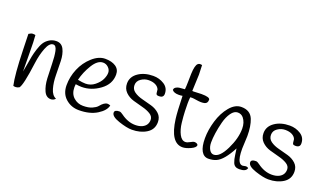

<svg xmlns="http://www.w3.org/2000/svg" viewBox="-72 -1182 2773 1643"><g transform="rotate(20 1314.0 -360.5)"><path d="M470 -28Q452 -9 429 -9Q386 -9 365 -55Q344 -101 340.5 -167Q337 -233 336 -299Q335 -365 325.5 -411Q316 -457 290 -457Q255 -457 230.5 -394Q206 -331 196 -254Q168 -39 142 -13Q124 -4 111 -4Q98 -4 89 -7Q68 -99 62 -324Q60 -436 58 -469Q79 -483 94 -483Q109 -483 118 -480Q123 -437 123.5 -304Q124 -171 125 -151Q130 -172 137.5 -219Q145 -266 151 -296.5Q157 -327 170 -368Q183 -409 199 -433.5Q215 -458 243 -475.5Q271 -493 306 -493Q353 -493 374.5 -450.5Q396 -408 398 -345Q400 -282 400.5 -217Q401 -152 416.5 -98Q432 -44 470 -28Z M586 -203Q584 -183 584 -176Q584 -116 620.5 -83Q657 -50 707 -50Q757 -50 788.5 -64Q820 -78 834 -94Q870 -139 900 -139Q911 -139 926 -133Q916 -84 850.5 -43.5Q785 -3 686 -3Q616 -3 565.5 -47.5Q515 -92 515 -169Q515 -246 545.5 -318.5Q576 -391 633.5 -442.5Q691 -494 750.5 -494Q810 -494 846.5 -469.5Q883 -445 883 -398Q883 -311 805.5 -254.5Q728 -198 641 -198Q618 -198 586 -203ZM662 -236Q709 -236 746 -266Q783 -296 798.5 -329Q814 -362 814 -389Q814 -416 793 -436.5Q772 -457 744 -457Q694 -457 651.5 -388Q609 -319 591 -245Q635 -236 662 -236Z M1259 -400Q1250 -423 1225 -436Q1200 -449 1163 -449Q1126 -449 1093.5 -427Q1061 -405 1061 -368Q1061 -331 1091.5 -309.5Q1122 -288 1165.5 -277Q1209 -266 1253 -253.5Q1297 -241 1327.5 -212.5Q1358 -184 1358 -138Q1358 -71 1302.5 -36Q1247 -1 1169 -1Q1123 -1 1048.5 -26Q974 -51 974 -86Q974 -112 1018 -112Q1031 -112 1052 -96Q1116 -49 1183 -49Q1219 -49 1245 -61Q1293 -84 1293 -135Q1293 -166 1262.5 -185Q1232 -204 1188.5 -215Q1145 -226 1101 -239Q1057 -252 1026.5 -282.5Q996 -313 996 -360Q996 -421 1051 -459Q1106 -497 1187 -497Q1242 -497 1286.5 -468.5Q1331 -440 1331 -386Q1331 -350 1290 -350Q1273 -350 1267.5 -356Q1262 -362 1261.5 -377.5Q1261 -393 1259 -400Z M1445 -419Q1400 -419 1384 -441Q1384 -457 1397.5 -466Q1411 -475 1427 -477.5Q1443 -480 1479 -482Q1482 -509 1482.5 -551.5Q1483 -594 1484 -624Q1487 -703 1508 -721Q1517 -729 1527.5 -729Q1538 -729 1546 -727Q1549 -655 1549 -640L1543 -490Q1545 -489 1554 -489L1626 -492Q1704 -492 1704 -468Q1704 -434 1676 -428Q1663 -425 1645.5 -425Q1628 -425 1600.5 -429.5Q1573 -434 1561 -434Q1549 -434 1545 -433Q1542 -404 1542 -375.5Q1542 -347 1543.5 -304.5Q1545 -262 1551.5 -203Q1558 -144 1580 -101.5Q1602 -59 1636 -59Q1653 -59 1676 -72.5Q1699 -86 1711.5 -86Q1724 -86 1733.5 -80.5Q1743 -75 1743 -68Q1743 -47 1700.5 -27.5Q1658 -8 1628 -8Q1518 -8 1491 -216Q1483 -276 1479 -422Q1463 -419 1445 -419Z M2118 -288 2113 -173Q2113 -86 2133 -56Q2145 -36 2166 -36Q2172 -36 2183 -39Q2204 -45 2218 -33Q2211 2 2148 2Q2105 2 2091 -34Q2080 -61 2075 -101.5Q2070 -142 2067 -157Q2002 -33 1941 -6Q1910 8 1869 8Q1828 8 1805.5 -31.5Q1783 -71 1783 -147Q1783 -223 1808 -306.5Q1833 -390 1881 -447.5Q1929 -505 1986 -505Q2068 -505 2095 -437Q2118 -379 2118 -288ZM1901 -40Q1955 -40 2005 -142Q2055 -244 2055 -332Q2055 -389 2025 -426Q2005 -450 1972.5 -450Q1940 -450 1913.5 -412.5Q1887 -375 1873 -320.5Q1859 -266 1852 -217.5Q1845 -169 1845 -131.5Q1845 -94 1860.5 -67Q1876 -40 1901 -40Z M2502 -400Q2493 -423 2468 -436Q2443 -449 2406 -449Q2369 -449 2336.5 -427Q2304 -405 2304 -368Q2304 -331 2334.5 -309.5Q2365 -288 2408.5 -277Q2452 -266 2496 -253.5Q2540 -241 2570.5 -212.5Q2601 -184 2601 -138Q2601 -71 2545.5 -36Q2490 -1 2412 -1Q2366 -1 2291.5 -26Q2217 -51 2217 -86Q2217 -112 2261 -112Q2274 -112 2295 -96Q2359 -49 2426 -49Q2462 -49 2488 -61Q2536 -84 2536 -135Q2536 -166 2505.5 -185Q2475 -204 2431.5 -215Q2388 -226 2344 -239Q2300 -252 2269.5 -282.5Q2239 -313 2239 -360Q2239 -421 2294 -459Q2349 -497 2430 -497Q2485 -497 2529.5 -468.5Q2574 -440 2574 -386Q2574 -350 2533 -350Q2516 -350 2510.5 -356Q2505 -362 2504.5 -377.5Q2504 -393 2502 -400Z"/></g></svg>

Font: Handlee
Style: Regular
Weight: 400
Designer: Joe Prince
Foundry: Joe Prince
Version: Version 1.001